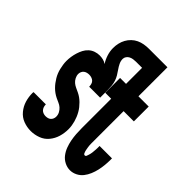

<svg xmlns="http://www.w3.org/2000/svg" viewBox="-203 -867 1006 1006"><g transform="rotate(45 300.0 -363.5)"><path d="M187 8Q159 8 132.5 -2Q106 -12 87.5 -34.5Q69 -57 61 -84Q53 -111 53 -140Q53 -142 53.5 -143.5Q54 -145 54 -147H145V-145Q145 -136 148 -128Q151 -120 156.5 -114Q162 -108 170.5 -105Q179 -102 187 -102Q195 -102 203 -104Q211 -106 217 -111.5Q223 -117 226 -124.5Q229 -132 229 -140Q229 -154 222.5 -166Q216 -178 206.5 -186.5Q197 -195 185 -200Q173 -205 161 -211Q149 -217 138.5 -224.5Q128 -232 118.5 -241.5Q109 -251 101.5 -261Q94 -271 87 -282.5Q80 -294 75 -306.5Q70 -319 67 -332Q64 -345 62 -358Q60 -371 60 -384Q60 -400 62.5 -416.5Q65 -433 70 -449Q75 -465 82.5 -479.5Q90 -494 102.5 -505.5Q115 -517 131 -522.5Q147 -528 163 -528Q176 -528 189 -525Q202 -522 213 -514Q200 -534 192.5 -557.5Q185 -581 185 -605Q185 -623 189 -640.5Q193 -658 201.5 -673.5Q210 -689 223 -701.5Q236 -714 252 -721.5Q268 -729 285.5 -732Q303 -735 321 -735H412V-639H321Q311 -639 301 -637.5Q291 -636 282 -631.5Q273 -627 267 -618.5Q261 -610 261 -600Q261 -585 268 -570.5Q275 -556 284 -543.5Q293 -531 301 -517.5Q309 -504 313.5 -489.5Q318 -475 319.5 -459.5Q321 -444 321 -428V-373H240Q240 -382 237.5 -391Q235 -400 229 -406Q223 -412 214 -415Q205 -418 196 -418Q188 -418 180 -416Q172 -414 165.5 -409Q159 -404 155.5 -396Q152 -388 152 -380Q152 -367 158.5 -354.5Q165 -342 174.5 -334Q184 -326 196 -320.5Q208 -315 219.5 -309.5Q231 -304 241.5 -296.5Q252 -289 261.5 -279.5Q271 -270 279 -260Q287 -250 293.5 -238.5Q300 -227 305 -215Q310 -203 313.5 -190.5Q317 -178 319 -165Q321 -152 321 -139Q321 -110 313 -83Q305 -56 287 -34Q269 -12 242 -2Q215 8 187 8ZM478 8Q457 8 437.5 -2Q418 -12 405 -29Q392 -46 384.5 -66Q377 -86 373 -107Q369 -128 367.5 -149Q366 -170 366 -192V-410H322V-520H366V-735H458V-520H534V-410H458V-192Q458 -186 458 -180Q458 -174 458 -168Q458 -162 458.5 -156Q459 -150 460 -144Q461 -138 462 -132Q463 -126 464.5 -120Q466 -114 469 -108Q472 -102 478 -102Q484 -102 486.5 -108Q489 -114 490.5 -119.5Q492 -125 493.5 -130.5Q495 -136 495.5 -142Q496 -148 496.5 -153.5Q497 -159 497.5 -165Q498 -171 498 -176.5Q498 -182 498 -188V-192H590V-182Q590 -162 588 -141.5Q586 -121 581.5 -101Q577 -81 569 -62Q561 -43 548.5 -27Q536 -11 517 -1.5Q498 8 478 8Z"/></g></svg>

Font: Iosevka Extrabold Extended
Style: Regular
Weight: 800
Width: 7
Monospace: yes
Designer: Belleve Invis
Foundry: Belleve Invis
Version: Version 32.5.0; ttfautohint (v1.8.4)